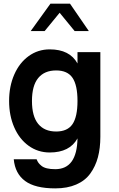

<svg xmlns="http://www.w3.org/2000/svg" viewBox="-20 -810 652 1050"><path d="M287.1 -424.8Q223.1 -424.8 189 -383.3Q154.8 -341.8 154.8 -257.8Q154.8 -173.8 189 -132.3Q223.1 -90.8 287.1 -90.8Q349.1 -90.8 376.5 -131.1Q403.8 -171.4 403.8 -257.8Q403.8 -344.2 376.5 -384.5Q349.1 -424.8 287.1 -424.8ZM403.8 -53.2Q361.3 23.9 252 23.9Q187.5 23.9 136.7 -12.7Q85.9 -49.3 57.9 -113.5Q29.8 -177.7 29.8 -257.8Q29.8 -337.9 57.9 -402.1Q85.9 -466.3 136.7 -503.2Q187.5 -540 252 -540Q361.3 -540 403.8 -462.9V-524.9H528.8V-62Q528.8 0.5 515.4 50.3Q502 100.1 473.6 139.2Q445.3 178.2 396.7 199.2Q348.1 220.2 282.2 220.2Q171.9 220.2 117.2 179.7Q62.5 139.2 55.2 61H180.2Q184.6 72.3 190.2 80.1Q195.8 87.9 206.8 96.9Q217.8 106 236.8 110.6Q255.9 115.2 282.2 115.2Q400.9 115.2 403.8 -53.2ZM255.9 -790H362.8L465.8 -640.1H388.2L306.2 -740.2L224.1 -640.1H147.9Z"/></svg>

Font: Miedinger*
Style: Bold
Weight: 700
Version: Version 001.000